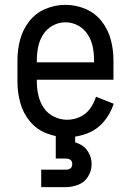

<svg xmlns="http://www.w3.org/2000/svg" viewBox="-20 -558 540 792"><path d="M150 214V142H250Q278 142 278 119Q278 96 250 96H210V0H290V29Q297 31 303 34Q329 44 343.5 68Q358 92 358 119Q358 146 343.5 170Q329 194 303 204Q277 214 250 214ZM257 8Q213 8 172 -8Q131 -24 103 -58Q75 -92 63.5 -134.5Q52 -177 52 -220V-310Q52 -353 63 -394.5Q74 -436 100.5 -470Q127 -504 167 -521Q207 -538 250 -538Q293 -538 333 -521Q373 -504 399.5 -470Q426 -436 437 -394.5Q448 -353 448 -310V-229H132V-220Q132 -192 138.5 -164Q145 -136 161 -112.5Q177 -89 203 -76.5Q229 -64 257 -64Q284 -64 309.5 -75.5Q335 -87 351.5 -110Q368 -133 376 -159L449 -130Q436 -89 408 -56Q380 -23 339.5 -7.5Q299 8 257 8ZM132 -301H368V-310Q368 -338 362.5 -365Q357 -392 342 -415.5Q327 -439 302.5 -452.5Q278 -466 250 -466Q222 -466 197.5 -452.5Q173 -439 158 -415.5Q143 -392 137.5 -365Q132 -338 132 -310Z"/></svg>

Font: Iosevka SS08
Style: Regular
Weight: 400
Monospace: yes
Designer: Belleve Invis
Foundry: Belleve Invis
Version: 2.1.0; ttfautohint (v1.8.2)